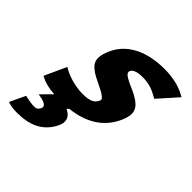

<svg xmlns="http://www.w3.org/2000/svg" viewBox="-204 -723 1129 1129"><g transform="rotate(45 360.5 -158.0)"><path d="M303 6C419 -7 515 -56 565 -164C593 -224 587 -260 560 -287C545 -302 521 -318 483 -335C440 -353 415 -367 405 -376C395 -385 393 -393 397 -403C405 -419 428 -431 475 -431C537 -431 571 -413 608 -392L614 -389L721 -509L715 -512C666 -541 605 -556 533 -556C405 -556 283 -514 231 -401C203 -339 204 -302 231 -274C246 -259 268 -243 305 -226C330 -213 351 -204 366 -195C381 -186 390 -178 395 -172C399 -167 398 -160 392 -149C380 -125 354 -111 296 -111C230 -111 164 -134 129 -155L120 -160L58 -24L61 -22C94 -5 128 5 179 8L115 73L125 75C179 83 193 100 183 120C175 136 166 143 144 143C128 143 86 136 76 133L69 131L23 228L28 230C47 237 73 240 101 240C204 240 285 208 329 114C351 65 327 33 291 18Z"/></g></svg>

Font: Passageway
Style: BdSuIt
Weight: 700
Foundry: Ascender Corporation
Version: Version 1.11